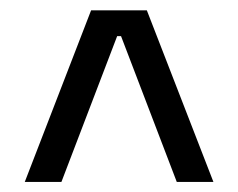

<svg xmlns="http://www.w3.org/2000/svg" viewBox="-20 -659 462 372"><path d="M156.5 -639H264.5L393.5 -306.5H322.5L214.5 -589H207L99 -306.5H28Z"/></svg>

Font: Anek Latin Medium
Style: Regular
Weight: 400
Version: Version 1.003